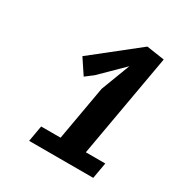

<svg xmlns="http://www.w3.org/2000/svg" viewBox="-174 -901 999 1040"><g transform="rotate(30 325.0 -381.0)"><path d="M350 -440 419 -621.5 281.5 -486 233 -449 171.5 -541.5 450.5 -762.5 562 -746 448 -100H569.5L552 0H151L168.5 -100H290Z"/></g></svg>

Font: B612
Style: Bold Italic
Weight: 700
Italic angle: -10°
Designer: Nicolas Chauveau, Thomas Paillot, Jonathan Favre-Lamarine, Jean-Luc Vinot
Foundry: AIRBUS
Version: Version 1.008